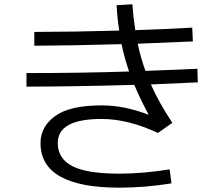

<svg xmlns="http://www.w3.org/2000/svg" viewBox="-20 -824 1040 891"><path d="M533.2 -682.1Q524.4 -739.3 521 -799.8L594.2 -804.2Q598.1 -747.1 607.9 -684.1Q735.8 -688 872.1 -695.8L875 -631.8Q700.2 -624 619.1 -621.1Q632.3 -558.1 654.8 -495.1Q816.9 -501 896 -504.9L897.9 -441.9Q826.2 -438 680.2 -432.1Q716.3 -350.1 779.8 -253.9L712.9 -207Q573.7 -272 451.2 -272Q248 -272 248 -160.2Q248 -88.4 315.4 -53.2Q382.8 -18.1 534.2 -18.1Q642.1 -18.1 767.1 -38.1L775.9 26.9Q652.8 46.9 534.2 46.9Q168 46.9 168 -160.2Q168 -236.3 236.1 -285.6Q304.2 -335 451.2 -335Q557.1 -335 668 -292L668.9 -293.9Q635.7 -354 603 -430.2Q333 -422.4 103 -421.9V-484.9Q354 -484.9 579.1 -492.2Q559.1 -549.3 543.9 -619.1Q302.7 -612.3 139.2 -611.8V-675.8Q332 -676.3 533.2 -682.1Z"/></svg>

Font: WebKoruri
Style: Regular
Weight: 400
Foundry: lindwurm / mohemohe
Version: Version 1.00